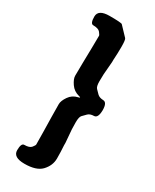

<svg xmlns="http://www.w3.org/2000/svg" viewBox="-247 -871 893 1107"><g transform="rotate(30 200.0 -318.0)"><path d="M55 127Q55 80 75 80Q110 80 122 64.5Q134 49 134 44Q134 3 133 -38L131 -137Q130 -180 130 -223Q130 -245 150.5 -275Q171 -305 207 -313Q217 -315 217 -317.5Q217 -320 207 -322Q171 -331 150.5 -361Q130 -391 130 -412Q130 -455 131 -498L133 -598Q134 -639 134 -680Q134 -685 122 -700.5Q110 -716 75 -716Q55 -716 55 -763Q55 -810 130 -810Q209 -810 214 -804Q242 -774 271 -744Q278 -737 278 -689Q278 -645 275 -601V-587Q272 -544 268 -501Q267 -489 267 -454.5Q267 -420 277.5 -409Q288 -398 301 -385Q314 -372 340.5 -371Q367 -370 367 -318Q366 -266 340 -265.5Q314 -265 301 -252Q288 -239 277.5 -228Q267 -217 267 -182Q267 -147 268 -135Q272 -92 275 -49V-33Q278 10 278 54Q278 101 242 139Q208 174 130 174Q55 174 55 127Z"/></g></svg>

Font: Resource Han Rounded TW Heavy
Style: Regular
Weight: 900
Designer: Cyano Hao (round all glyphs); Ryoko NISHIZUKA 西塚涼子 (kana, bopomofo & ideographs); Paul D. Hunt (Latin, Greek & Cyrillic)
Foundry: Cyano Hao
Version: 0.990